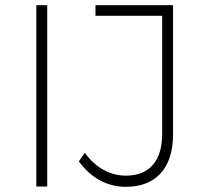

<svg xmlns="http://www.w3.org/2000/svg" viewBox="-20 -719 807 740"><path d="M120 -699H162V0H120ZM465 1Q411 1 365 -24Q319 -49 284 -97L307 -130Q338 -87 379 -64.5Q420 -42 465 -42Q533 -42 569 -83.5Q605 -125 605 -203V-658H348V-699H647V-202Q647 -104 599.5 -51.5Q552 1 465 1Z"/></svg>

Font: Gontserrat ExtraLight
Style: Regular
Weight: 275
Designer: Julieta Ulanovsky
Foundry: Julieta Ulanovsky
Version: Version 6.001